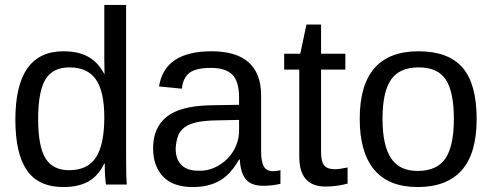

<svg xmlns="http://www.w3.org/2000/svg" viewBox="-20 -745 1986 775"><path d="M401 -85Q376 -34 336 -12Q296 10 236 10Q136 10 89 -57Q42 -124 42 -262Q42 -538 236 -538Q296 -538 336 -516Q376 -494 401 -446H402L401 -505V-725H489V-109Q489 -25 492 0H408Q407 -4 406 -13Q405 -22 404 -36Q403 -50 403 -62Q403 -74 403 -85ZM134 -265Q134 -154 163.5 -106Q193 -58 259 -58Q334 -58 367.5 -110Q401 -162 401 -271Q401 -376 367 -424.5Q333 -473 260 -473Q193 -473 163.5 -424.5Q134 -376 134 -265Z M758 10Q679 10 638.5 -32Q598 -74 598 -147Q598 -229 652 -273Q706 -317 827 -320L945 -322V-351Q945 -417 917.5 -444Q890 -471 832 -471Q772 -471 745.5 -451.5Q719 -432 714 -387L622 -396Q644 -538 834 -538Q934 -538 984 -493Q1034 -448 1034 -360V-133Q1034 -94 1044.5 -74Q1055 -54 1083 -54Q1097 -54 1112 -58V-3Q1077 5 1044 5Q995 5 973 -20.5Q951 -46 948 -101H945Q911 -41 866.5 -15.5Q822 10 758 10ZM778 -56Q814 -54 845 -68Q876 -82 898.5 -105Q921 -128 933 -157.5Q945 -187 945 -217V-261L849 -259Q804 -258 774 -251.5Q744 -245 725.5 -231.5Q707 -218 699 -197Q691 -176 689 -146Q689 -103 712 -79.5Q735 -56 778 -56Z M1383 -4Q1339 8 1294 8Q1188 8 1188 -112V-464H1127V-528H1192L1217 -646H1276V-528H1374V-464H1276V-131Q1276 -93 1288.5 -77.5Q1301 -62 1332 -62Q1351 -62 1383 -69Z M1904 -265Q1904 -125 1843.5 -57.5Q1783 10 1666 10Q1549 10 1490.5 -60Q1432 -130 1432 -265Q1432 -538 1669 -538Q1790 -538 1847 -472Q1904 -406 1904 -265ZM1812 -265Q1812 -374 1779.5 -423.5Q1747 -473 1670 -473Q1592 -473 1558 -423Q1524 -373 1524 -265Q1524 -159 1558 -107Q1592 -55 1665 -55Q1744 -55 1778 -105.5Q1812 -156 1812 -265Z"/></svg>

Font: Libra Sans
Style: Regular
Weight: 400
Foundry: Context Ltd
Version: Version 1.000; ttfautohint (v1.3)